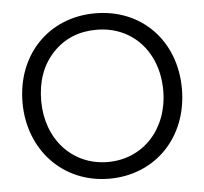

<svg xmlns="http://www.w3.org/2000/svg" viewBox="-49 -700 818 768"><g transform="rotate(-5 360.0 -316.0)"><path d="M360 16C547 16 680 -125 680 -317C680 -510 547 -648 360 -648C174 -648 40 -510 40 -317C40 -126 175 16 360 16ZM360 -51C217 -51 115 -164 115 -317C115 -396 138 -460 184 -509C230 -558 289 -582 360 -582C503 -582 605 -473 605 -317C605 -164 503 -51 360 -51Z"/></g></svg>

Font: Dongle Light
Style: Regular
Weight: 300
Designer: Yanghee Ryu
Foundry: Yanghee Ryu
Version: Version 2.000